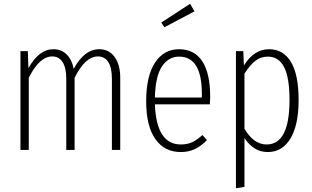

<svg xmlns="http://www.w3.org/2000/svg" viewBox="-20 -792 1650 1014"><path d="M615 -382V0H571V-376Q571 -434 552 -464Q533 -494 497 -494Q430 -494 374 -381V0H330V-376Q330 -434 310.5 -464Q291 -494 256 -494Q188 -494 132 -381V0H88V-522H127L130 -432Q186 -532 262 -532Q304 -532 332 -504.5Q360 -477 369 -428Q425 -532 504 -532Q556 -532 585.5 -491Q615 -450 615 -382Z M1088 -241H798Q806 -29 935 -29Q969 -29 995 -41Q1021 -53 1049 -79L1073 -52Q1043 -21 1009.5 -5Q976 11 935 11Q849 11 800.5 -57.5Q752 -126 752 -257Q752 -390 798.5 -461Q845 -532 926 -532Q1007 -532 1048.5 -468Q1090 -404 1090 -282Q1090 -261 1088 -241ZM1046 -297Q1046 -493 926 -493Q870 -493 835.5 -441.5Q801 -390 798 -277H1046ZM984 -772 1007 -732 848 -648 832 -673Z M1557 -264Q1557 -132 1514 -60.5Q1471 11 1394 11Q1354 11 1323 -9.5Q1292 -30 1271 -63V195L1226 202V-522H1265L1268 -446Q1321 -532 1401 -532Q1476 -532 1516.5 -465Q1557 -398 1557 -264ZM1509 -264Q1509 -382 1480.5 -437.5Q1452 -493 1395 -493Q1356 -493 1327 -469.5Q1298 -446 1271 -403V-112Q1320 -29 1388 -29Q1509 -29 1509 -264Z"/></svg>

Font: Fira Sans Extra Condensed ExtraLight
Style: Regular
Weight: 275
Width: 1
Designer: Carrois Corporate & Edenspiekermann AG
Foundry: Carrois Corporate GbR & Edenspiekermann AG
Version: Version 4.203